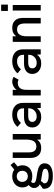

<svg xmlns="http://www.w3.org/2000/svg" viewBox="1195 -1932 950 3380"><g transform="rotate(-90 1670.0 -242.0)"><path d="M263 213.5Q152 213.5 94 173.8Q36 134 36 58.5Q36 51 39 37.5L115 -16.5Q50.5 -48.5 50.5 -116Q50.5 -172.5 102.5 -210.5Q60.5 -257 60.5 -323.5Q60.5 -402 116.8 -451.8Q173 -501.5 255.5 -501.5Q323.5 -501.5 374.5 -466L454.5 -531.5L504.5 -470.5L429 -406Q450 -368 450 -320Q450 -242.5 397 -195.5Q344 -148.5 259 -148.5Q203.5 -148.5 159 -169.5Q139.5 -154.5 139.5 -131Q139.5 -103.5 165 -91.8Q190.5 -80 257 -70.5Q281 -67 295.2 -64.8Q309.5 -62.5 330.5 -58.5Q351.5 -54.5 364 -51.2Q376.5 -48 393.2 -43Q410 -38 420 -32.5Q430 -27 442 -19.5Q454 -12 460.8 -3.2Q467.5 5.5 473.8 16.2Q480 27 482.5 40Q485 53 485 68Q485 138.5 426.8 176Q368.5 213.5 263 213.5ZM132.5 65Q133.5 102.5 168.5 121Q203.5 139.5 265 139.5Q321 139.5 355 124.8Q389 110 389 80.5Q389 64.5 380.8 53.8Q372.5 43 348 35.8Q323.5 28.5 309.5 26Q295.5 23.5 254 17.5Q250.5 17 248.5 16.5Q246.5 16 243.2 15.8Q240 15.5 237.5 15Q202 10 174.5 4L133 56Q132 62.5 132.5 65ZM158 -326Q158 -283 184.5 -255.2Q211 -227.5 257 -227.5Q302 -227.5 327.5 -255Q353 -282.5 353 -325Q353 -368.5 326.8 -395.2Q300.5 -422 257 -422Q213 -422 185.5 -395Q158 -368 158 -326Z M754 8.5Q670 8.5 624.8 -41Q579.5 -90.5 579.5 -182.5V-493H677V-212.5Q677 -145 702.5 -111Q728 -77 782.5 -77Q844.5 -77 873.8 -123.5Q903 -170 903 -264.5V-493H1000.5V0H903V-64Q853.5 8.5 754 8.5Z M1459.5 0 1454.5 -66.5Q1404.5 8.5 1301.5 8.5Q1218 8.5 1167 -34.8Q1116 -78 1116 -149Q1116 -227.5 1177 -265Q1224 -294 1303.5 -294H1452.5V-310Q1452.5 -361 1422.5 -389Q1392.5 -417 1335.5 -417Q1257 -417 1197 -349L1126.5 -408.5Q1206.5 -501.5 1342.5 -501.5Q1440.5 -501.5 1495 -451.2Q1549.5 -401 1549.5 -310V0ZM1312.5 -71Q1370.5 -71 1411.5 -109.8Q1452.5 -148.5 1452.5 -206V-220.5H1317.5Q1266.5 -220.5 1239.5 -202Q1214 -183.5 1214 -148Q1214 -112.5 1240.5 -91.8Q1267 -71 1312.5 -71Z M1679.5 0V-493H1778V-423.5Q1802 -459.5 1841.5 -480.5Q1881 -501.5 1920.5 -501.5Q1965.5 -501.5 2006.5 -477.5L1958.5 -389.5Q1931 -404.5 1898 -404.5Q1861 -404.5 1830.8 -384.2Q1800.5 -364 1787 -323Q1778 -291.5 1778 -224.5V0Z M2402 0 2397 -66.5Q2347 8.5 2244 8.5Q2160.5 8.5 2109.5 -34.8Q2058.5 -78 2058.5 -149Q2058.5 -227.5 2119.5 -265Q2166.5 -294 2246 -294H2395V-310Q2395 -361 2365 -389Q2335 -417 2278 -417Q2199.5 -417 2139.5 -349L2069 -408.5Q2149 -501.5 2285 -501.5Q2383 -501.5 2437.5 -451.2Q2492 -401 2492 -310V0ZM2255 -71Q2313 -71 2354 -109.8Q2395 -148.5 2395 -206V-220.5H2260Q2209 -220.5 2182 -202Q2156.5 -183.5 2156.5 -148Q2156.5 -112.5 2183 -91.8Q2209.5 -71 2255 -71Z M2623 0V-493H2721V-429Q2769 -501.5 2870 -501.5Q2952.5 -501.5 2998.5 -453.8Q3044.5 -406 3044.5 -316V0H2946.5V-280Q2946.5 -350 2920.8 -383.5Q2895 -417 2842 -417Q2721 -417 2721 -243V0Z M3175 0V-493H3272.5V0ZM3168 -578V-697H3279V-578Z"/></g></svg>

Font: HK Grotesk Medium
Style: Regular
Weight: 500
Designer: Alfredo Marco Pradil
Foundry: Hanken Design Co.
Version: Version 3.001;FEAKit 1.0